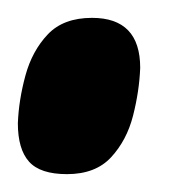

<svg xmlns="http://www.w3.org/2000/svg" viewBox="-39 -190 219 215"><path d="M-19 -52Q-18 -78 -10.5 -105.5Q-3 -133 14.5 -151.5Q32 -170 64 -170Q118 -170 118 -114Q117 -88 110 -60.5Q103 -33 85.5 -14Q68 5 36 5Q6 5 -6.5 -9Q-19 -23 -19 -52Z"/></svg>

Font: Georama ExtraCondensed
Style: Bold Italic
Weight: 700
Width: 2
Italic angle: -9°
Designer: Jean-Baptiste Levee
Foundry: Production Type
Version: Version 1.000